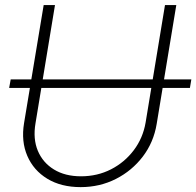

<svg xmlns="http://www.w3.org/2000/svg" viewBox="-20 -748 796 779"><path d="M756.3 -425.8 750.5 -391.1H17.1L23.4 -425.8ZM307.1 11.2Q228 11.2 172.1 -22.7Q116.2 -56.6 90.8 -115.5Q65.4 -174.3 77.6 -248.5L157.2 -727.5H203.1L124 -247.6Q113.3 -184.6 133.5 -136.2Q153.8 -87.9 199 -60.3Q244.1 -32.7 308.6 -32.7Q375 -32.7 430.4 -61Q485.8 -89.4 522.9 -138.7Q560.1 -188 570.8 -251L649.4 -727.5H695.3L615.7 -245.1Q603.5 -170.9 559.6 -113Q515.6 -55.2 450.2 -22Q384.8 11.2 307.1 11.2Z"/></svg>

Font: Inter ExtraLight
Style: Italic
Weight: 250
Italic angle: -9.3988°
Designer: Rasmus Andersson
Foundry: rsms
Version: Version 4.001;git-66647c0bb